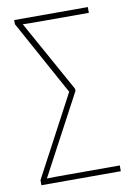

<svg xmlns="http://www.w3.org/2000/svg" viewBox="-82 -766 564 819"><g transform="rotate(-10 200.0 -357.0)"><path d="M30 0H374V-25H152C109 -25 80 -25 58 -24L243 -371V-380L71 -690C98 -689 119 -689 142 -689H357V-714H38V-696L216 -372L30 -22Z"/></g></svg>

Font: Noto Sans Condensed Thin
Style: Regular
Weight: 100
Width: 3
Designer: Monotype Design Team
Foundry: Monotype Imaging Inc.
Version: Version 2.013